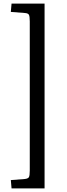

<svg xmlns="http://www.w3.org/2000/svg" viewBox="-20 -832 372 1064"><path d="M44 212 40 166 117 160Q135 158 140 150Q145 142 145 114V-714Q145 -742 140 -750.5Q135 -759 117 -760L40 -766L44 -812H227V212Z"/></svg>

Font: Literata 18pt
Style: Regular
Weight: 400
Designer: Latin by Veronika Burian and Jose Scaglione. Greek by Irene Vlachou. Cyrillic by Vera Evstafieva.
Foundry: TypeTogether
Version: Version 3.103;gftools[0.9.29]